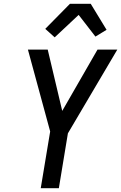

<svg xmlns="http://www.w3.org/2000/svg" viewBox="-20 -998 642 1018"><path d="M196 0 246 -301 128 -735H233L310 -410L497 -735H602L340 -291L292 0ZM270 -800 220 -845 351 -978H461L545 -840L486 -804L397 -919Z"/></svg>

Font: Iosevka Medium Extended
Style: Italic
Weight: 500
Width: 7
Italic angle: -9°
Monospace: yes
Designer: Belleve Invis
Foundry: Belleve Invis
Version: Version 32.5.0; ttfautohint (v1.8.4)